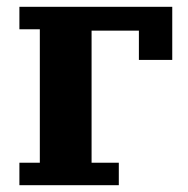

<svg xmlns="http://www.w3.org/2000/svg" viewBox="-20 -544 553 564"><path d="M37 -66H97V-458H37V-524H486V-368H388V-454H249V-66H329V0H37Z"/></svg>

Font: IBM Plex Serif
Style: Bold
Weight: 700
Designer: Mike Abbink, Paul van der Laan, Pieter van Rosmalen
Foundry: Bold Monday
Version: Version 2.008